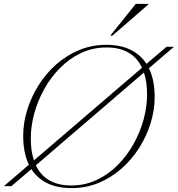

<svg xmlns="http://www.w3.org/2000/svg" viewBox="-44 -955 912 985"><path d="M749.5 -457.5Q749.5 -391 729 -324.2Q708.5 -257.5 670.8 -197.5Q633 -137.5 580.2 -90.8Q527.5 -44 462.8 -17Q398 10 324 10Q249 10 197.5 -15.8Q146 -41.5 117 -87.5L14.5 0H-24L104.5 -110Q75 -170.5 75 -257.5Q75 -324 95.5 -390.8Q116 -457.5 153.8 -517.5Q191.5 -577.5 244.2 -624.2Q297 -671 361.8 -698Q426.5 -725 500.5 -725Q575.5 -725 626.8 -699.2Q678 -673.5 707.5 -627.5L810.5 -715H848.5L720 -605Q749.5 -544.5 749.5 -457.5ZM114 -245Q114 -180 130 -132L684.5 -607.5Q635.5 -711.5 502.5 -711.5Q432.5 -711.5 372.5 -683.2Q312.5 -655 264.8 -607Q217 -559 183.2 -498.5Q149.5 -438 131.8 -372.8Q114 -307.5 114 -245ZM710.5 -470Q710.5 -534.5 694.5 -583L140 -107Q189 -3.5 322 -3.5Q392 -3.5 452 -31.8Q512 -60 559.8 -108Q607.5 -156 641.2 -216.5Q675 -277 692.8 -342.5Q710.5 -408 710.5 -470ZM521.5 -772 652.5 -935H717V-932L532.5 -772Z"/></svg>

Font: Newsreader Display ExtraLight
Style: Italic
Weight: 275
Italic angle: -17°
Designer: Hugues Gentile
Foundry: Production Type
Version: Version 1.002